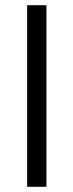

<svg xmlns="http://www.w3.org/2000/svg" viewBox="-20 -716 281 736"><path d="M84 0V-696H158V0Z"/></svg>

Font: Bricolage Grotesque 12pt Light
Style: Regular
Weight: 300
Designer: Mathieu Triay
Foundry: Atelier Triay
Version: Version 1.001; ttfautohint (v1.8.4.7-5d5b);gftools[0.9.33.de